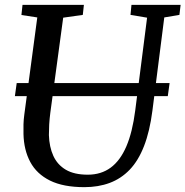

<svg xmlns="http://www.w3.org/2000/svg" viewBox="-20 -763 766 793"><path d="M658.5 -691 609.5 -306Q598.5 -220.5 575 -160Q551.5 -99.5 515.8 -62.2Q480 -25 433 -7.5Q386 10 328.5 10Q241.5 10 186.5 -17.2Q131.5 -44.5 105 -94Q78.5 -143.5 77 -209.5Q76.5 -228.5 77 -248.8Q77.5 -269 80.5 -290.5L134 -691L68.5 -701L73 -743H326.5L322 -701.5L241 -690L188 -298.5Q184.5 -272 183.2 -248.5Q182 -225 182 -205Q183.5 -156.5 200.2 -119.5Q217 -82.5 251.8 -62Q286.5 -41.5 342.5 -41.5Q397.5 -41.5 437 -70.5Q476.5 -99.5 501.8 -158.2Q527 -217 538.5 -306.5L587.5 -690L519 -701.5L523 -743H726L721 -701.5ZM680.5 -420 673 -366H41.5L49 -420Z"/></svg>

Font: Merriweather 28pt
Style: Italic
Weight: 400
Italic angle: -7.8°
Version: Version 2.101